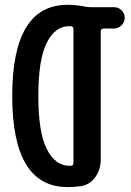

<svg xmlns="http://www.w3.org/2000/svg" viewBox="-20 -760 540 790"><path d="M264.6 -652.3Q207 -652.3 172.4 -584Q137.7 -515.6 137.7 -364.7Q137.7 -213.9 172.9 -146Q208 -78.1 264.6 -78.1H272.5Q282.2 -78.1 282.2 -89.8V-639.6Q282.2 -651.4 272.5 -652.3ZM257.8 9.8Q30.3 9.8 30.3 -365.2Q30.3 -740.2 257.8 -740.2Q293.9 -740.2 332 -732.4Q338.9 -730.5 353.5 -730.5H449.2Q466.8 -730.5 480 -717.8Q493.2 -705.1 493.2 -687Q493.2 -668.9 480 -655.8Q466.8 -642.6 449.2 -642.6H406.2Q395.5 -642.6 394.5 -631.8V-102.5Q394.5 -62.5 372.1 -31.2Q349.6 0 313.5 5.9Q289.1 9.8 257.8 9.8Z"/></svg>

Font: Rounded-X Mgen+ 1mn medium
Style: Regular
Weight: 500
Designer: [Source Han Sans]
Ryoko NISHIZUKA  (kana & ideographs); Paul D. Hunt (Latin, Greek & Cyrillic); Wenlong ZHANG  (bopomofo
Version: Version 1.059.20150602